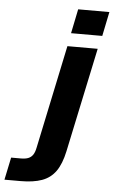

<svg xmlns="http://www.w3.org/2000/svg" viewBox="-150 -761 563 951"><g transform="rotate(5 131.5 -286.0)"><path d="M-90.8 150 -67.4 38.2H-18.8Q3 38.2 17.3 32.7Q31.6 27.2 40.5 14.4Q49.4 1.6 54 -21.6L162.2 -536H312.8L203 -17.6Q189.4 46.6 163.6 83Q137.8 119.4 95.3 134.7Q52.8 150 -11.4 150ZM174.6 -601.6 199.4 -722.4H354.6L329.8 -601.6Z"/></g></svg>

Font: Geist
Style: Italic
Weight: 400
Italic angle: -12°
Designer: Basement.studio, Andrés Briganti, Mateo Zaragoza
Foundry: Basement.studio, Vercel, Andrés Briganti, Guido Ferreyra, Mateo Zaragoza
Version: Version 1.500